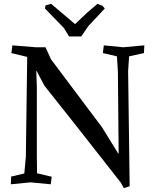

<svg xmlns="http://www.w3.org/2000/svg" viewBox="-20 -945 797 995"><path d="M622 30 605 0 364 -307 210 -501 170 -577H168L171 -492V-132L172 -47L248 -29L243 10L138 0L36 10L38 -30L106 -46L114 -132L121 -650L39 -670L44 -710L166 -700H216L244 -638L509 -285L593 -149H595L594 -245L591 -574L586 -653L513 -670L518 -710L618 -700L728 -710L726 -670L649 -653L644 -577L652 20ZM523 -901 438 -810 401 -756H338L311 -800L213 -901L216 -917L245 -925L369 -820L430 -878L485 -925L511 -915Z"/></svg>

Font: Alike Angular
Style: Regular
Weight: 400
Designer: Sveta Sebyakina
Foundry: Cyreal (www.cyreal.org)
Version: Version 1.300; ttfautohint (v1.8.4.7-5d5b)